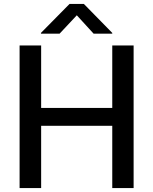

<svg xmlns="http://www.w3.org/2000/svg" viewBox="-20 -960 782 980"><path d="M80 0H190V-318H553V0H662V-728H553V-409H190V-728H80ZM189 -788H284L372 -882L458 -788H553V-792L408 -940H335L189 -792Z"/></svg>

Font: Wafeq Medium
Style: Regular
Weight: 500
Designer: Rasmus Andersson & Azza Alameddine
Foundry: Google & TypeTogether
Version: Version 3.000;January 28, 2025;FontCreator 15.0.0.3014 64-bi